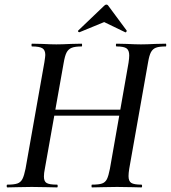

<svg xmlns="http://www.w3.org/2000/svg" viewBox="-20 -815 743 835"><path d="M12 -12Q41 -12 55.5 -17Q70 -22 77.5 -36.5Q85 -51 91 -81L173 -544Q177 -570 177 -576Q177 -597 164.5 -605Q152 -613 119 -613Q117 -613 117 -619Q117 -625 119 -625L164 -624Q202 -622 225 -622Q249 -622 289 -624L335 -625Q337 -625 337 -619Q337 -613 335 -613Q306 -613 291.5 -607Q277 -601 269.5 -586.5Q262 -572 257 -542L175 -81Q171 -62 171 -47Q171 -26 183 -19Q195 -12 228 -12Q231 -12 231 -6Q231 0 228 0Q200 0 184 -1L118 -2L56 -1Q40 0 12 0Q9 0 9 -6Q9 -12 12 -12ZM166 -338H549L546 -312H163ZM380 -12Q410 -12 424 -17Q438 -22 445 -36Q452 -50 458 -81L539 -542Q542 -562 542 -574Q542 -596 530.5 -604.5Q519 -613 487 -613Q484 -613 484 -619Q484 -625 487 -625L531 -624Q569 -622 593 -622Q618 -622 656 -624L701 -625Q703 -625 703 -619Q703 -613 701 -613Q672 -613 658 -607.5Q644 -602 636.5 -588Q629 -574 624 -544L542 -81Q539 -62 539 -49Q539 -27 551 -19.5Q563 -12 595 -12Q598 -12 598 -6Q598 0 595 0Q570 0 555 -1L489 -2L426 -1Q409 0 380 0Q378 0 378 -6Q378 -12 380 -12ZM325 -675Q322 -675 320 -677.5Q318 -680 320 -682L433 -790Q438 -795 442 -795Q448 -795 451 -790L531 -682V-681Q531 -678 528.5 -675.5Q526 -673 524 -675L433 -719L326 -675Z"/></svg>

Font: Cormorant Infant SemiBold
Style: Italic
Weight: 600
Italic angle: -10°
Designer: Christian Thalmann (Catharsis Fonts)
Foundry: Catharsis Fonts
Version: Version 4.000